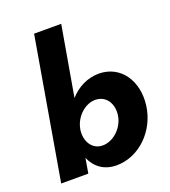

<svg xmlns="http://www.w3.org/2000/svg" viewBox="-143 -884 883 998"><g transform="rotate(-20 299.0 -385.0)"><path d="M581 -230C598 -362 526 -470 404 -470C340 -469 285 -440 244 -394L311 -780H161L27 0H177L191 -82C215 -27 261 10 331 10C454 10 563 -93 581 -230ZM425 -230C415 -166 357 -110 295 -112C239 -114 208 -167 216 -227L218 -237C231 -299 287 -349 342 -348C404 -347 435 -291 425 -230Z"/></g></svg>

Font: Jost*
Style: Bold Italic
Weight: 700
Italic angle: -10°
Version: Version 3.7